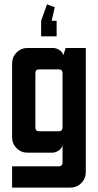

<svg xmlns="http://www.w3.org/2000/svg" viewBox="-20 -703 451 884"><path d="M196.4 -682.9 232.1 -670 217.9 -607.1H240.7V-535.7H169.3V-607.1ZM250 -383.6H160.7Q142.9 -383.6 142.9 -365.7V-116.4Q142.9 -98.6 160.7 -98.6H250Q267.9 -98.6 267.9 -116.4V-365.7Q267.9 -383.6 250 -383.6ZM107.1 -482.1H223.6Q239.3 -482.1 253.2 -472.9Q267.1 -463.6 271.4 -450H272.1L282.1 -482.1H375V89.3Q375 119.3 354.3 140Q333.6 160.7 303.6 160.7H35.7V62.9H250Q267.9 62.9 267.9 45V-35.7Q265 -20 250.4 -10Q235.7 0 219.3 0H107.1Q77.1 0 56.4 -20.7Q35.7 -41.4 35.7 -71.4V-410.7Q35.7 -440.7 56.4 -461.4Q77.1 -482.1 107.1 -482.1Z"/></svg>

Font: Aire Exterior
Style: Regular
Weight: 400
Width: 4
Designer: Jayvee Enaguas (HarvettFox96)
Version: 20190503.02